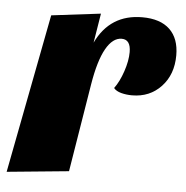

<svg xmlns="http://www.w3.org/2000/svg" viewBox="-48 -574 616 637"><g transform="rotate(5 260.5 -255.0)"><path d="M401 -530Q461 -530 492.5 -500Q524 -470 524 -414Q524 -350 486 -309.5Q448 -269 389 -269Q370 -269 353 -273.5Q336 -278 328 -288Q345 -311 357 -346.5Q369 -382 369 -411Q369 -453 339 -453Q309 -453 286.5 -413Q264 -373 251 -294L203 0L-3 20L99 -510L263 -530L247 -432Q294 -530 401 -530Z"/></g></svg>

Font: Sansita ExtraBold Italic
Style: Regular
Weight: 800
Italic angle: -11°
Designer: Pablo Cosgaya
Foundry: Omnibus-Type
Version: Version 1.006